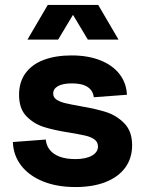

<svg xmlns="http://www.w3.org/2000/svg" viewBox="-20 -740 590 776"><path d="M32 -166 165 -176Q167 -152 181.5 -134Q196 -116 222 -106.5Q248 -97 284 -97Q327 -97 351.5 -111Q376 -125 376 -148Q376 -166 361.5 -176.5Q347 -187 324.5 -192Q302 -197 261 -204Q197 -214 156.5 -227Q116 -240 86.5 -270.5Q57 -301 57 -357Q57 -408 83 -444Q109 -480 157 -498Q205 -516 269 -516Q336 -516 386 -496Q436 -476 463.5 -440Q491 -404 493 -357L359 -347Q356 -374 334 -388.5Q312 -403 271 -403Q234 -403 214.5 -392Q195 -381 195 -362Q195 -346 209 -337Q223 -328 244 -323Q265 -318 304 -311Q369 -300 410.5 -286.5Q452 -273 483 -241Q514 -209 514 -153Q514 -101 486.5 -63Q459 -25 407.5 -4.5Q356 16 285 16Q210 16 153.5 -7Q97 -30 65.5 -71Q34 -112 32 -166ZM173 -720H377L459 -580H335L275 -680L215 -580H91Z"/></svg>

Font: Uncut Sans Variable
Style: Regular
Weight: 400
Designer: Kasper Nordkvist
Foundry: UNCUT.wtf
Version: Version 1.304;Glyphs 3.2 (3246)